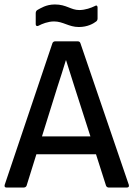

<svg xmlns="http://www.w3.org/2000/svg" viewBox="-20 -840 598 860"><path d="M333 -719C372 -719 398 -734 411 -744C415 -747 417 -752 417 -757V-807C417 -814 412 -818 405 -813C389 -805 362 -795 335 -795C297 -795 278 -820 226 -820C186 -820 162 -803 147 -795C142 -792 140 -786 140 -781V-731C140 -724 146 -721 153 -725C168 -733 195 -744 222 -744C263 -744 288 -719 333 -719ZM9 0H86C92 0 97 -3 99 -8L143 -149H410L455 -8C457 -3 462 0 467 0H548C556 0 559 -4 557 -12L340 -647C338 -653 333 -655 327 -655H228C222 -655 217 -652 215 -647L1 -12C-1 -4 2 0 9 0ZM237 -450C250 -490 263 -530 275 -570H276C289 -529 302 -488 315 -447L385 -229H168Z"/></svg>

Font: Sofia Sans Cond SemiBold
Style: Regular
Weight: 600
Width: 3
Designer: Botio Nikoltchev, Ani Petrova
Foundry: lettersoup
Version: Version 4.100